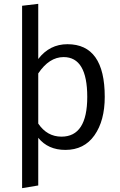

<svg xmlns="http://www.w3.org/2000/svg" viewBox="-20 -768 623 999"><path d="M331 -538Q525 -538 525 -264Q525 -140 471.5 -64Q418 12 320 12Q230 12 179 -51V197L95 211V-738L179 -748V-461Q238 -538 331 -538ZM300 -57Q434 -57 434 -264Q434 -471 311 -471Q236 -471 179 -386V-125Q225 -57 300 -57Z"/></svg>

Font: FiraGO Book
Style: Regular
Weight: 350
Designer: bBox Type
Foundry: bBox Type GmbH
Version: Version 1.001;PS 001.001;hotconv 1.0.88;makeotf.lib2.5.64775